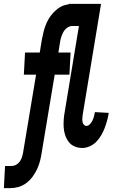

<svg xmlns="http://www.w3.org/2000/svg" viewBox="-73 -755 593 990"><path d="M-53 215 -47 101H-14Q-2 101 9.5 95Q21 89 28.5 78.5Q36 68 40 56Q44 44 46 32L113 -370H50L56 -484H132L143 -552Q147 -573 152.5 -594.5Q158 -616 167 -636.5Q176 -657 190 -675.5Q204 -694 222.5 -708.5Q241 -723 262.5 -729Q284 -735 305 -735H397L393 -635L391 -621H300Q286 -621 273 -611.5Q260 -602 253 -588.5Q246 -575 242 -561.5Q238 -548 236 -534L228 -484H291L285 -370H209L142 32Q139 53 133.5 74.5Q128 96 118.5 116.5Q109 137 95.5 155.5Q82 174 63 188.5Q44 203 22.5 209Q1 215 -20 215ZM351 8Q330 8 311.5 0Q293 -8 281.5 -23Q270 -38 263.5 -57Q257 -76 255.5 -96Q254 -116 255.5 -137.5Q257 -159 261 -180L334 -621H278L283 -735H448L353 -161Q352 -152 351.5 -143.5Q351 -135 352.5 -127Q354 -119 359 -112.5Q364 -106 373 -106Q383 -106 391 -115Q399 -124 404 -134Q409 -144 411.5 -154.5Q414 -165 416 -175V-177L487 -173V-169Q484 -150 478.5 -130.5Q473 -111 466 -93Q459 -75 448.5 -57Q438 -39 423.5 -24Q409 -9 389.5 -0.5Q370 8 351 8Z"/></svg>

Font: Iosevka Heavy
Style: Italic
Weight: 900
Italic angle: -9°
Monospace: yes
Designer: Belleve Invis
Foundry: Belleve Invis
Version: Version 32.5.0; ttfautohint (v1.8.4)